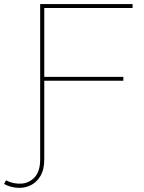

<svg xmlns="http://www.w3.org/2000/svg" viewBox="-50 -720 703 937"><path d="M-30 178 -21 160Q17 179 55.5 176Q94 173 120 144Q146 115 146 58V-700H597V-681H166V58Q166 108 147 139.5Q128 171 98 185Q68 199 34 196.5Q0 194 -30 178ZM161 -326V-345H552V-326Z"/></svg>

Font: Montserrat Thin Thin
Style: Regular
Weight: 250
Version: Version 9.000